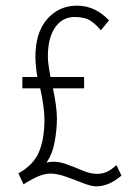

<svg xmlns="http://www.w3.org/2000/svg" viewBox="-20 -643 478 678"><path d="M63 8 45 -31Q98 -60 117.5 -106Q137 -152 137 -222Q137 -241 133 -270.5Q129 -300 122 -331H59V-371H112Q109 -388 107 -407.5Q105 -427 105 -442Q105 -528 146.5 -575.5Q188 -623 252 -623Q316 -623 365 -571L336 -536Q320 -556 300 -569.5Q280 -583 244 -583Q200 -583 174.5 -546Q149 -509 149 -443Q149 -427 152 -409Q155 -391 158 -371H277V-331H167Q173 -303 177 -274.5Q181 -246 181 -224Q181 -186 173 -142Q165 -98 144 -69Q176 -76 207.5 -65.5Q239 -55 268.5 -42Q298 -29 323 -29Q342 -29 358 -36.5Q374 -44 391 -60L409 -23Q365 15 320 15Q302 15 273 3.5Q244 -8 213 -19Q182 -30 158 -30Q138 -30 115.5 -20.5Q93 -11 63 8Z"/></svg>

Font: Inconsolata SemiCondensed Light
Style: Regular
Weight: 300
Width: 4
Monospace: yes
Designer: Raph Levien, Cyreal, Brenton Simpson
Foundry: Raph Levien, Cyreal, Google
Version: Version 3.100; ttfautohint (v1.8.4.7-5d5b)